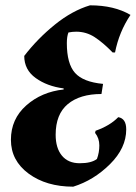

<svg xmlns="http://www.w3.org/2000/svg" viewBox="-20 -686 510 721"><path d="M266 -567Q252 -567 237 -564Q231 -549 231 -524Q231 -447 261.5 -412.5Q292 -378 367 -371L361 -333Q280 -333 234.5 -295Q189 -257 189 -180Q189 -130 212.5 -101.5Q236 -73 279.5 -73Q323 -73 344 -89Q353 -113 353 -140Q353 -167 337 -187L339 -195Q393 -214 424 -246Q454 -241 454 -200Q454 -130 393 -69.5Q332 -9 255 15Q154 15 87.5 -34Q21 -83 21 -161Q21 -239 78.5 -290Q136 -341 219 -350V-354Q157 -362 114 -393Q71 -424 71 -476Q121 -541 186 -593.5Q251 -646 318 -666Q409 -666 470 -630Q427 -566 412 -489H403Q367 -526 335.5 -546.5Q304 -567 266 -567Z"/></svg>

Font: Almendra
Style: Bold Italic
Weight: 700
Italic angle: -12°
Designer: Ana Sanfelippo
Foundry: Ana Sanfelippo
Version: Version 1.004